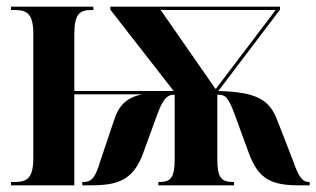

<svg xmlns="http://www.w3.org/2000/svg" viewBox="-20 -556 949 576"><path d="M13 0H203V-273H405C358 -262 336 -239 322 -195L281 -73C266 -23 255 -10 230 -10H227V0H251C332 0 380 -14 410 -98L449 -205C468 -258 480 -272 504 -272V-78C504 -24 493 -10 458 -10H455V0H682V-10H680C643 -10 632 -24 632 -78V-272C656 -272 665 -267 688 -202L726 -98C756 -15 798 0 879 0H909V-10H907C887 -10 876 -25 859 -74L812 -195C789 -255 753 -280 635 -283L820 -527V-536H311V-527L501 -283H203V-452C203 -512 217 -526 254 -526H260V-536H13V-526H24C63 -526 80 -513 80 -453V-84C80 -23 63 -10 24 -10H13ZM626 -290 462 -526H807L628 -290Z"/></svg>

Font: Noto Serif Display ExtraCondensed
Style: Bold
Weight: 700
Width: 2
Designer: Monotype Design Team
Foundry: Monotype Imaging Inc.
Version: Version 2.009